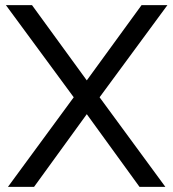

<svg xmlns="http://www.w3.org/2000/svg" viewBox="-20 -730 677 750"><path d="M105 -710 319 -416 533 -710H634L369 -350L626 0H525L319 -284L113 0H11L268 -350L3 -710Z"/></svg>

Font: Raleway-v4020 Medium
Style: Regular
Weight: 500
Designer: Matt McInerney, Pablo Impallari, Rodrigo Fuenzalida
Foundry: Matt McInerney, Pablo Impallari, Rodrigo Fuenzalida
Version: Version 4.020;PS 004.020;hotconv 1.0.88;makeotf.lib2.5.64775